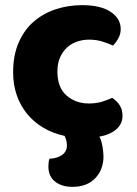

<svg xmlns="http://www.w3.org/2000/svg" viewBox="-20 -521 534 746"><path d="M231 7Q185 -3 148 -25Q111 -47 85 -79Q59 -111 45 -151.5Q31 -192 31 -240Q31 -306 52.5 -355.5Q74 -405 111 -437Q148 -469 196.5 -485Q245 -501 299 -501Q371 -501 410 -475Q449 -449 449 -408Q449 -389 440 -372.5Q431 -356 419 -344Q402 -352 378 -359.5Q354 -367 326 -367Q301 -367 278.5 -359Q256 -351 239.5 -335.5Q223 -320 213 -297Q203 -274 203 -243Q203 -181 238.5 -150Q274 -119 325 -119Q355 -119 377 -126Q399 -133 416 -141Q436 -127 446 -110.5Q456 -94 456 -71Q456 -40 432.5 -19Q409 2 366 10Q374 24 378 47Q382 70 382 87Q382 138 350 171.5Q318 205 261 205Q220 205 194 184.5Q168 164 168 126Q168 109 172 96Q204 94 222 80.5Q240 67 240 44Q240 34 237.5 24.5Q235 15 231 7Z"/></svg>

Font: Baloo Chettan
Style: Regular
Weight: 400
Designer: Maithili Shingre and Ek Type
Foundry: Ek Type
Version: Version 1.443;PS 1.000;hotconv 16.6.51;makeotf.lib2.5.65220;